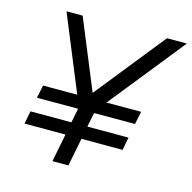

<svg xmlns="http://www.w3.org/2000/svg" viewBox="-103 -803 906 906"><g transform="rotate(15 350.0 -350.0)"><path d="M231 0H309L336 -137H537L549 -200H348L362 -270H562L575 -333H406L700 -700H603L331 -360L191 -700H112L263 -333H96L83 -270H284L270 -200H70L58 -137H258Z"/></g></svg>

Font: Uncut Sans
Style: Italic
Weight: 400
Italic angle: -11°
Designer: Kasper Nordkvist
Foundry: UNCUT.wtf
Version: Version 1.304;Glyphs 3.2 (3246)